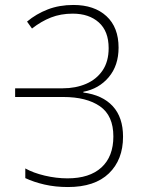

<svg xmlns="http://www.w3.org/2000/svg" viewBox="-20 -744 575 774"><path d="M458 -552Q458 -480 418.5 -433Q379 -386 316 -374V-371Q393 -361 434.5 -316Q476 -271 476 -193Q476 -100 419 -45Q362 10 254 10Q203 10 159.5 0Q116 -10 82 -26V-65Q114 -47 160.5 -36Q207 -25 252 -25Q341 -25 389 -69Q437 -113 437 -194Q437 -278 383 -315.5Q329 -353 235 -353H41V-388H233Q285 -388 327 -406Q369 -424 393.5 -460Q418 -496 418 -550Q418 -618 378.5 -653.5Q339 -689 273 -689Q225 -689 185.5 -673.5Q146 -658 109 -629L89 -657Q126 -688 172.5 -706Q219 -724 276 -724Q360 -724 409 -679Q458 -634 458 -552Z"/></svg>

Font: Noto Sans Armenian SemiCondensed ExtraLight
Style: Regular
Weight: 200
Width: 4
Designer: Monotype Design Team
Foundry: Monotype Imaging Inc.
Version: Version 2.008; ttfautohint (v1.8.4.7-5d5b)